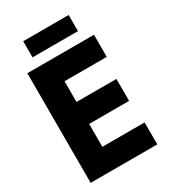

<svg xmlns="http://www.w3.org/2000/svg" viewBox="-212 -983 955 1083"><g transform="rotate(-30 265.0 -441.0)"><path d="M50 0V-714H484V-570H209V-435H469V-292H209V-143H484V0ZM120 -777V-882H416V-777Z"/></g></svg>

Font: Noto Sans Mono Condensed Black
Style: Regular
Weight: 900
Width: 3
Designer: Monotype Design Team
Foundry: Monotype Imaging Inc.
Version: Version 2.014